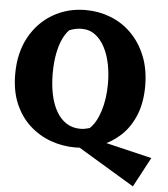

<svg xmlns="http://www.w3.org/2000/svg" viewBox="-58 -734 856 978"><g transform="rotate(5 369.5 -245.0)"><path d="M658 192 344 3 379 -46 739 40ZM348 20Q282 20 221.5 -2Q161 -24 113.5 -67.5Q66 -111 38.5 -175.5Q11 -240 11 -326Q11 -435 55 -515Q99 -595 174 -638.5Q249 -682 341 -682Q408 -682 468.5 -658.5Q529 -635 575.5 -588.5Q622 -542 649 -475Q676 -408 676 -322Q676 -236 649 -171.5Q622 -107 576 -65Q530 -23 471 -1.5Q412 20 348 20ZM366 -77Q380 -77 391 -79.5Q402 -82 413 -85Q446 -115 466 -177.5Q486 -240 486 -319Q486 -370 476.5 -417.5Q467 -465 447.5 -502.5Q428 -540 398.5 -562.5Q369 -585 328 -585Q313 -585 296.5 -581.5Q280 -578 266 -572Q248 -555 233 -523Q218 -491 209.5 -446Q201 -401 201 -346Q201 -287 211.5 -237.5Q222 -188 243 -152Q264 -116 294.5 -96.5Q325 -77 366 -77Z"/></g></svg>

Font: Eczar
Style: Bold
Weight: 700
Designer: Vaibhav Singh
Foundry: Rosetta Type Foundry
Version: Version 2.000